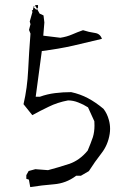

<svg xmlns="http://www.w3.org/2000/svg" viewBox="-20 -763 543 769"><path d="M284.7 -59.1H303.2V-58.6L335.9 -77.6Q359.9 -115.2 386.2 -148.9Q412.6 -182.6 419.4 -227.1Q420.9 -237.3 420.9 -247.1Q420.9 -265.6 416 -282.7Q409.2 -308.1 394.5 -327.1Q363.8 -353 332.5 -369.6Q301.3 -386.2 265.1 -394Q232.4 -394 200.7 -390.1Q168.9 -386.2 139.6 -375.5H123L147.5 -558.6Q214.8 -566.9 273.7 -580.3Q332.5 -593.8 388.2 -607.4Q381.3 -627.9 360.8 -630.9Q335.9 -634.3 312.5 -642.1Q290 -634.3 268.8 -625Q247.6 -615.7 221.7 -611.8L153.3 -620.1L157.7 -672.9L154.3 -701.2L138.7 -708.5L122.6 -737.8H114.7L111.8 -722.2H107.4L109.9 -714.8L99.1 -676.8L102.1 -666L96.2 -643.1L102.1 -628.4Q96.2 -554.2 92.8 -482.4Q89.4 -410.6 74.2 -345.7L109.4 -301.8Q141.1 -319.3 174.8 -335.4Q210.4 -353 252.4 -360.8H252.9Q273.4 -360.8 293.9 -352.5Q314.5 -344.7 332.5 -333L357.9 -277.3Q358.4 -268.1 358.4 -259.8Q358.4 -234.9 352.1 -213.9Q342.8 -187 331.1 -159.7Q298.3 -120.1 255.9 -106.2Q213.4 -92.3 172.4 -81.5L121.6 -85.4L94.7 -78.1L85.4 -61.5V-46.9L95.7 -43.5L101.1 -13.7Q147 -21 195.8 -24.9Q244.6 -28.8 283.7 -58.1ZM123 -742.7H132.3V-732.9L125.5 -723.6L114.7 -734.4Z"/></svg>

Font: Bakudai
Style: Light
Weight: 300
Version: Version 1.48